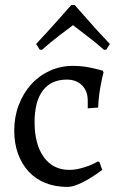

<svg xmlns="http://www.w3.org/2000/svg" viewBox="-20 -723 464 755"><path d="M371 -86 382 -55Q357 -36 332 -21Q311 -8 287 2Q263 12 245 12Q197 12 158.5 -3.5Q120 -19 93 -48Q66 -77 51 -118Q36 -159 36 -209Q36 -263 53.5 -309.5Q71 -356 102 -390.5Q133 -425 175.5 -444.5Q218 -464 267 -464Q291 -464 312 -461Q333 -458 349 -454Q367 -450 384 -445L387 -438Q382 -420 378 -398Q374 -379 370.5 -354Q367 -329 366 -300L325 -297V-328Q325 -365 302.5 -387.5Q280 -410 243 -410Q181 -410 148.5 -367Q116 -324 116 -243Q116 -155 152.5 -105Q189 -55 252 -55Q273 -55 293 -60Q313 -65 329 -71Q347 -78 365 -88ZM122 -550Q146 -576 170.5 -602.5Q195 -629 215 -652Q238 -678 260 -703H274Q296 -678 319 -652Q339 -629 363 -602.5Q387 -576 412 -550L398 -528L389 -527Q354 -558 320.5 -583Q287 -608 267 -624Q246 -608 213.5 -583.5Q181 -559 145 -527L136 -528Z"/></svg>

Font: Alegreya
Style: Regular
Weight: 400
Designer: Juan Pablo del Peral
Foundry: Juan Pablo del Peral
Version: Version 1.003